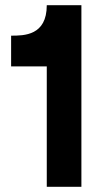

<svg xmlns="http://www.w3.org/2000/svg" viewBox="-20 -723 407 743"><path d="M161 0H295V-703H161C161 -585 73 -585 23 -585V-466H161Z"/></svg>

Font: MV Cash SemiBold
Style: Regular
Weight: 600
Designer: Rodrigo Fuenzalida
Foundry: fragTYPE
Version: Version 1.100;Glyphs 3.1.2 (3151)